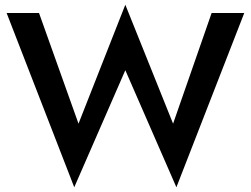

<svg xmlns="http://www.w3.org/2000/svg" viewBox="-20 -755 1060 812"><path d="M712 -232 510 -735 312 -232 145 -700H8L294 37L510 -458L726 37L1013 -700H875Z"/></svg>

Font: Jost Medium
Style: Regular
Weight: 500
Version: Version 3.710